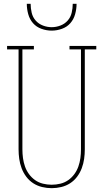

<svg xmlns="http://www.w3.org/2000/svg" viewBox="-20 -975 540 1003"><path d="M250 8Q225 8 200 2Q175 -4 154 -17.5Q133 -31 117.5 -51.5Q102 -72 93 -96Q84 -120 80.5 -145Q77 -170 77 -195V-717H17V-735H157V-717H97V-195Q97 -172 100 -149.5Q103 -127 110.5 -105.5Q118 -84 131.5 -65.5Q145 -47 163.5 -34Q182 -21 204.5 -15.5Q227 -10 250 -10Q273 -10 295.5 -15.5Q318 -21 336.5 -34Q355 -47 368.5 -65.5Q382 -84 389.5 -105.5Q397 -127 400 -149.5Q403 -172 403 -195V-717H343V-735H483V-717H423V-195Q423 -170 419.5 -145Q416 -120 407 -96Q398 -72 382.5 -51.5Q367 -31 346 -17.5Q325 -4 300 2Q275 8 250 8ZM250 -815Q223 -815 196.5 -824.5Q170 -834 152.5 -854Q135 -874 127.5 -901Q120 -928 120 -955H140Q140 -932 145.5 -908.5Q151 -885 166.5 -867.5Q182 -850 204.5 -841.5Q227 -833 250 -833Q273 -833 295.5 -841.5Q318 -850 333.5 -867.5Q349 -885 354.5 -908.5Q360 -932 360 -955H380Q380 -928 372.5 -901Q365 -874 347.5 -854Q330 -834 303.5 -824.5Q277 -815 250 -815Z"/></svg>

Font: Iosevka Curly Slab Thin
Style: Regular
Weight: 100
Monospace: yes
Designer: Belleve Invis
Foundry: Belleve Invis
Version: Version 22.1.2; ttfautohint (v1.8.4)